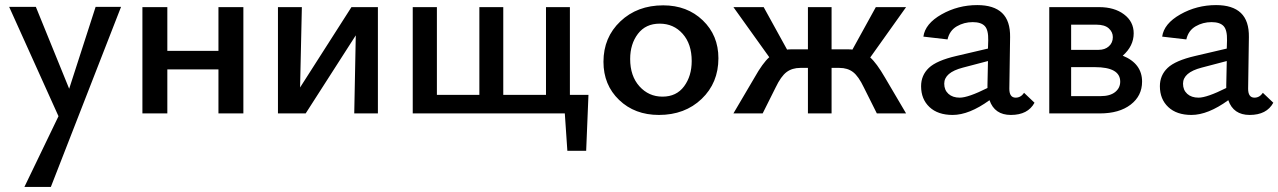

<svg xmlns="http://www.w3.org/2000/svg" viewBox="-20 -446 5027 755"><path d="M356 -419H456L180 289H76L210 11L16 -419H121L252 -97Z M839 -418H937V0H839V-173H638V0H540V-418H638V-246H839Z M1466 -418V0H1373L1379 -307L1182 0H1073V-418H1167L1160 -102L1362 -418Z M2221 -73H2294L2285 147H2211L2201 0H1603V-418H1698V-73H1865V-418H1959V-73H2127V-418H2221Z M2571 6Q2476 6 2414.5 -53Q2353 -112 2353 -203Q2353 -299 2419.5 -362Q2486 -425 2588 -425Q2682 -425 2743.5 -366Q2805 -307 2805 -217Q2805 -120 2739 -57Q2673 6 2571 6ZM2585 -66Q2640 -66 2670 -106.5Q2700 -147 2700 -206Q2700 -273 2664.5 -313Q2629 -353 2574 -353Q2519 -353 2488.5 -313Q2458 -273 2458 -214Q2458 -147 2494.5 -106.5Q2531 -66 2585 -66Z M3402 -220Q3427 -198 3460 -141L3543 0H3428L3377 -102Q3356 -146 3334.5 -162.5Q3313 -179 3281 -179H3250V0H3157V-179H3127Q3095 -179 3073 -162.5Q3051 -146 3030 -102L2979 0H2864L2947 -141Q2979 -198 3005 -221L2864 -418H2983L3075 -251Q3081 -252 3094 -252H3157V-418H3250V-252H3313Q3326 -252 3332 -251L3424 -418H3543Z M4007 -81 4048 -42Q4022 6 3955 6Q3891 6 3871 -52Q3791 6 3726 6Q3668 6 3635 -25Q3602 -56 3602 -107Q3602 -150 3632.5 -179Q3663 -208 3741 -226L3865 -255L3866 -287Q3867 -328 3852.5 -343.5Q3838 -359 3805 -359Q3771 -359 3742.5 -342.5Q3714 -326 3706 -291L3611 -302Q3618 -353 3682.5 -389.5Q3747 -426 3823 -426Q3888 -426 3920.5 -395Q3953 -364 3952 -300L3949 -97Q3949 -62 3974 -62Q3994 -62 4007 -81ZM3754 -62Q3787 -62 3863 -100V-111L3865 -206L3766 -180Q3693 -161 3693 -117Q3693 -92 3709.5 -77Q3726 -62 3754 -62Z M4395 -227Q4471 -196 4471 -125Q4471 -69 4426 -34.5Q4381 0 4305 0H4106V-418H4302Q4362 -418 4400 -389.5Q4438 -361 4438 -315Q4438 -265 4395 -227ZM4291 -349H4192V-250H4300Q4325 -250 4340.5 -264Q4356 -278 4356 -300Q4356 -320 4340 -334.5Q4324 -349 4291 -349ZM4308 -68Q4345 -68 4365 -84Q4385 -100 4385 -125Q4385 -182 4285 -182H4192V-68Z M4946 -81 4987 -42Q4961 6 4894 6Q4830 6 4810 -52Q4730 6 4665 6Q4607 6 4574 -25Q4541 -56 4541 -107Q4541 -150 4571.5 -179Q4602 -208 4680 -226L4804 -255L4805 -287Q4806 -328 4791.5 -343.5Q4777 -359 4744 -359Q4710 -359 4681.5 -342.5Q4653 -326 4645 -291L4550 -302Q4557 -353 4621.5 -389.5Q4686 -426 4762 -426Q4827 -426 4859.5 -395Q4892 -364 4891 -300L4888 -97Q4888 -62 4913 -62Q4933 -62 4946 -81ZM4693 -62Q4726 -62 4802 -100V-111L4804 -206L4705 -180Q4632 -161 4632 -117Q4632 -92 4648.5 -77Q4665 -62 4693 -62Z"/></svg>

Font: EauTestText Semibold
Style: Regular
Weight: 600
Designer: Christian Thalmann (Catharsis Fonts)
Version: Version 0.001;PS 000.001;hotconv 1.0.88;makeotf.lib2.5.64775